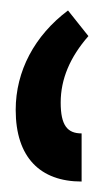

<svg xmlns="http://www.w3.org/2000/svg" viewBox="-20 -784 209 367"><path d="M136 -437V-529C109 -529 96 -544 96 -588C96 -633 114 -675 149 -715L110 -764C46 -716 10 -648 10 -574C10 -483 57 -437 136 -437Z"/></svg>

Font: Noto Sans Armenian ExtraCondensed Medium
Style: Regular
Weight: 500
Width: 2
Designer: Monotype Design Team
Foundry: Monotype Imaging Inc.
Version: Version 2.008